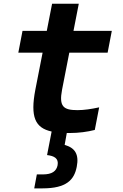

<svg xmlns="http://www.w3.org/2000/svg" viewBox="-20 -700 660 1032"><path d="M353.5 15C404 15 450 8.5 489.5 -1.5L513 -123C471.5 -114 432 -108 396.5 -108C320.5 -108 296.5 -127.5 313.5 -217.5L352.5 -417H558.5L581 -534H375L403.5 -680H260L231.5 -534H101L78.5 -417H209L170 -218C142 -71.5 168.5 -12.5 257.5 7L233 133.5C271 138 296.5 151 289.5 188.5C283 220 260 237.5 210 237.5H178L164 312.5H208.5C337.5 312.5 379 266.5 392.5 196.5C406 128.5 382 94 327.5 79L339 15Z"/></svg>

Font: Monaspace Neon
Style: Bold Italic
Weight: 700
Italic angle: -11°
Designer: Riley Cran & the Lettermatic Team
Foundry: Lettermatic
Version: Version 1.200 (Monaspace Neon)